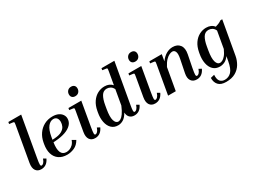

<svg xmlns="http://www.w3.org/2000/svg" viewBox="-54 -1503 3308 2489"><g transform="rotate(-30 1600.5 -258.5)"><path d="M88 -712 93 -740H285L182 -151Q169 -80 170 -57.5Q171 -35 186 -35Q200 -35 216 -51Q232 -67 245 -105L284 -83Q262 -37 231 -16Q200 5 160 5Q105 5 79 -33.5Q53 -72 65 -142L155 -656Q161 -690 159 -696.5Q157 -703 142 -705Z M740 -98Q705 -37 652 -13.5Q599 10 544 10Q471 10 422.5 -24Q374 -58 355.5 -118.5Q337 -179 351 -260L355 -282Q368 -352 404.5 -404.5Q441 -457 497 -487Q553 -517 622 -517Q674 -517 709 -500Q744 -483 762 -455.5Q780 -428 780 -397Q780 -345 745 -308Q710 -271 648.5 -249.5Q587 -228 506 -222L468 -219Q439 -25 553 -25Q575 -25 601 -34.5Q627 -44 650.5 -67Q674 -90 687 -128ZM480 -295 473 -254 505 -256Q577 -261 615.5 -283.5Q654 -306 668.5 -338Q683 -370 683 -401Q683 -439 665.5 -460.5Q648 -482 616 -482Q571 -482 534 -437.5Q497 -393 480 -295Z M1013 -595Q984 -595 967.5 -611Q951 -627 951 -655Q951 -686 971 -708Q991 -730 1025 -730Q1054 -730 1070.5 -714Q1087 -698 1087 -670Q1087 -639 1067.5 -617Q1048 -595 1013 -595ZM853 -479 858 -507H1050L988 -150Q976 -80 976.5 -57.5Q977 -35 992 -35Q1006 -35 1022 -51Q1038 -67 1051 -105L1090 -83Q1068 -37 1037 -16Q1006 5 966 5Q911 5 885 -33.5Q859 -72 871 -142L920 -423Q926 -457 924 -463.5Q922 -470 907 -472Z M1554 5Q1510 5 1484 -21Q1458 -47 1456 -94Q1422 -35 1384.5 -12.5Q1347 10 1306 10Q1246 10 1208.5 -27Q1171 -64 1158.5 -127Q1146 -190 1160 -266L1164 -288Q1178 -363 1213 -414Q1248 -465 1297 -491Q1346 -517 1400 -517Q1475 -517 1516 -468L1549 -656Q1555 -690 1553 -696.5Q1551 -703 1536 -705L1483 -712L1487 -740H1680L1576 -150Q1563 -80 1564 -57.5Q1565 -35 1580 -35Q1594 -35 1610 -51Q1626 -67 1639 -105L1678 -83Q1656 -37 1625 -16Q1594 5 1554 5ZM1280 -248Q1261 -138 1277.5 -84.5Q1294 -31 1333 -31Q1347 -31 1368 -43Q1389 -55 1414.5 -90Q1440 -125 1468 -192L1507 -415Q1490 -450 1464.5 -463.5Q1439 -477 1413 -477Q1360 -477 1331.5 -430Q1303 -383 1289 -300Z M1911 -595Q1882 -595 1865.5 -611Q1849 -627 1849 -655Q1849 -686 1869 -708Q1889 -730 1923 -730Q1952 -730 1968.5 -714Q1985 -698 1985 -670Q1985 -639 1965.5 -617Q1946 -595 1911 -595ZM1751 -479 1756 -507H1948L1886 -150Q1874 -80 1874.5 -57.5Q1875 -35 1890 -35Q1904 -35 1920 -51Q1936 -67 1949 -105L1988 -83Q1966 -37 1935 -16Q1904 5 1864 5Q1809 5 1783 -33.5Q1757 -72 1769 -142L1818 -423Q1824 -457 1822 -463.5Q1820 -470 1805 -472Z M2611 -83Q2589 -37 2558 -16Q2527 5 2487 5Q2432 5 2405 -33.5Q2378 -72 2392 -142L2431 -336Q2445 -405 2432 -436.5Q2419 -468 2388 -468Q2370 -468 2344 -456.5Q2318 -445 2288.5 -415Q2259 -385 2230 -329L2172 0H2057L2131 -423Q2137 -457 2135 -463.5Q2133 -470 2118 -472L2064 -479L2069 -507H2255L2238 -409Q2279 -465 2325.5 -491Q2372 -517 2421 -517Q2492 -517 2527.5 -470Q2563 -423 2546 -337L2509 -150Q2496 -81 2496.5 -58Q2497 -35 2513 -35Q2527 -35 2543 -51Q2559 -67 2572 -105Z M3072 -9Q3061 52 3029.5 105Q2998 158 2942 190.5Q2886 223 2801 223Q2722 223 2686 183Q2650 143 2652 78L2709 64Q2705 133 2730.5 161.5Q2756 190 2799 190Q2858 190 2897.5 148.5Q2937 107 2956 1L2968 -66Q2937 -23 2901.5 -6.5Q2866 10 2830 10Q2769 10 2731 -27Q2693 -64 2680.5 -127Q2668 -190 2682 -266L2686 -288Q2700 -363 2735 -414Q2770 -465 2819 -491Q2868 -517 2922 -517Q2999 -517 3040 -465Q3063 -471 3087 -481Q3111 -491 3133 -507H3160ZM2802 -248Q2783 -138 2799.5 -84.5Q2816 -31 2855 -31Q2869 -31 2889.5 -40.5Q2910 -50 2935 -78.5Q2960 -107 2985 -163L3029 -414Q3013 -449 2987 -463Q2961 -477 2935 -477Q2882 -477 2853.5 -430Q2825 -383 2811 -300Z"/></g></svg>

Font: Inria Serif
Style: Bold Italic
Weight: 700
Italic angle: -10°
Designer: Black Foundry Team
Foundry: Black Foundry
Version: Version 1.000; ttfautohint (v1.8.3)